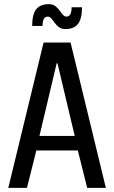

<svg xmlns="http://www.w3.org/2000/svg" viewBox="-20 -905 550 925"><path d="M20 0 190 -700H320L490 0H400L355 -180H155L110 0ZM170 -250H340L257 -600H253ZM295 -765Q276 -765 264 -774Q252 -783 243.5 -795Q235 -807 227 -816Q219 -825 210 -825Q185 -825 185 -780H135Q135 -836 154.5 -860.5Q174 -885 215 -885Q234 -885 246 -876Q258 -867 266.5 -855Q275 -843 283 -834Q291 -825 300 -825Q325 -825 325 -870H375Q375 -814 355.5 -789.5Q336 -765 295 -765Z"/></svg>

Font: Cuprum
Style: Regular
Weight: 400
Designer: Jovanny Lemonad
Foundry: Jovanny Lemonad
Version: Version 3.000